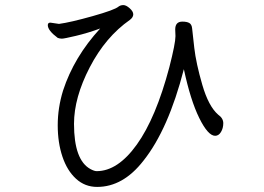

<svg xmlns="http://www.w3.org/2000/svg" viewBox="-20 -728 1040 755"><path d="M669 -612Q669 -643 697 -643Q715 -643 724.5 -637.5Q734 -632 735.5 -616Q737 -600 744 -539.5Q751 -479 775.5 -394.5Q800 -310 838 -277Q858 -263 858 -243.5Q858 -224 849 -209Q840 -194 826 -194Q798 -194 763.5 -264Q729 -334 703 -456Q642 -219 544 -96Q464 7 362 7Q314 7 279 -25Q244 -57 225.5 -112Q207 -167 207 -235.5Q207 -304 228 -372Q271 -504 374 -616Q325 -598 278.5 -587Q232 -576 223.5 -576Q215 -576 207 -579Q168 -608 168 -629Q168 -639 178 -639L212 -634Q257 -640 344 -664.5Q431 -689 446 -702Q454 -708 465 -708Q476 -708 490 -695.5Q504 -683 504 -671.5Q504 -660 491 -650Q395 -583 333 -463.5Q271 -344 271 -241Q271 -98 336 -63Q351 -55 360 -55Q443 -55 518 -159.5Q593 -264 646 -464Q670 -558 670 -586Z"/></svg>

Font: LXGW Bright GB
Style: Regular
Weight: 400
Designer: Christian Thalmann (Catharsis Fonts)
Foundry: LXGW / Christian Thalmann (Catharsis Fonts) / Fontworks Inc.
Version: Version 5.510